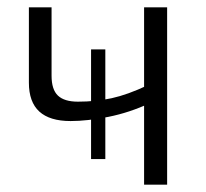

<svg xmlns="http://www.w3.org/2000/svg" viewBox="-20 -505 562 525"><path d="M121 -485V-298Q121 -260 138.5 -243.5Q156 -227 193 -227Q242 -227 285.5 -236.5Q329 -246 384 -272L390 -223Q334 -197 276.5 -185.5Q219 -174 173 -174Q116 -174 87.5 -200Q59 -226 59 -279V-485ZM437 -485V0H374V-485ZM229 -70V-370H268V-70Z"/></svg>

Font: Exo 2 Light
Style: Regular
Weight: 300
Designer: Natanael Gama
Foundry: Natanael Gama
Version: Version 2.010